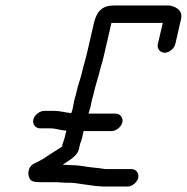

<svg xmlns="http://www.w3.org/2000/svg" viewBox="-20 -664 684 703"><path d="M127 -194H164C188 -194 201 -186 223 -186L217 -161C215 -152 210 -141 208 -132V-128L190 -116C178 -108 151 -92 141 -84C135 -80 113 -69 107 -66C86 -58 80 -34 86 -16C92 1 104 3 129 3H182C200 3 214 6 233 5C256 5 274 10 294 12C312 14 329 18 347 18C353 19 359 19 365 19H447C464 19 482 4 486 -13C490 -30 478 -45 461 -45H365C351 -47 341 -49 326 -50C299 -52 275 -59 246 -59C233 -59 222 -61 210 -61L214 -64C235 -78 263 -93 269 -118L272 -132C274 -141 279 -151 281 -161L286 -184H388C405 -184 424 -199 428 -216C432 -233 420 -248 403 -248H304C307 -257 309 -264 311 -271L317 -300C320 -310 323 -320 325 -330C329 -349 338 -375 343 -395C348 -417 356 -440 361 -463L388 -580H576L558 -503C554 -486 566 -471 583 -471C600 -471 618 -486 622 -503L643 -595C647 -613 641 -627 624 -636C614 -641 605 -644 596 -644H397C354 -644 334 -622 324 -580L297 -463C291 -439 284 -417 279 -394C274 -374 265 -350 261 -331C259 -321 256 -311 253 -301L247 -271C246 -265 244 -258 241 -250H239C219 -252 200 -258 179 -258H142C125 -258 106 -243 102 -226C98 -209 110 -194 127 -194Z"/></svg>

Font: Electronic
Style: SeBdIt
Weight: 600
Version: Version 1.011